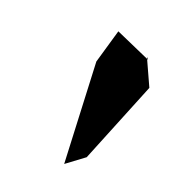

<svg xmlns="http://www.w3.org/2000/svg" viewBox="-83 -824 468 519"><g transform="rotate(20 151.5 -564.5)"><path d="M274 -713 172 -758 144 -661 157 -371 208 -409 303 -643 268 -720Z"/></g></svg>

Font: Asimov Silicon
Style: Regular
Weight: 400
Designer: Google
Version: Version 2.000980; 2014